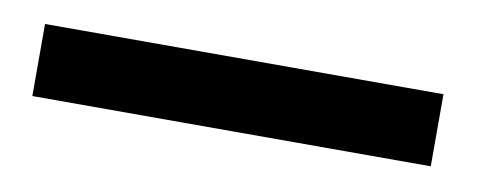

<svg xmlns="http://www.w3.org/2000/svg" viewBox="-26 12 487 196"><g transform="rotate(10 217.0 109.5)"><path d="M10.3 146.5V71.8H423.3V146.5Z"/></g></svg>

Font: Reddit Sans Condensed SemiBold
Style: Regular
Weight: 600
Designer: Stephen Hutchings
Foundry: Reddit
Version: Version 1.014